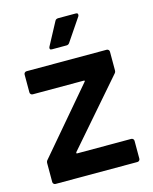

<svg xmlns="http://www.w3.org/2000/svg" viewBox="-107 -771 670 843"><g transform="rotate(-15 227.5 -350.0)"><path d="M40 0Q35 0 31.5 -3.5Q28 -7 28 -12V-97Q28 -106 33 -111L279 -400Q281 -402 281 -404Q281 -406 276 -406H45Q40 -406 36.5 -409.5Q33 -413 33 -418V-499Q33 -504 36.5 -507.5Q40 -511 45 -511H409Q414 -511 417.5 -507.5Q421 -504 421 -499V-414Q421 -406 415 -400L164 -111Q163 -109 163 -107Q163 -105 167 -105H412Q417 -105 420.5 -101.5Q424 -98 424 -93V-12Q424 -7 420.5 -3.5Q417 0 412 0ZM178 -575Q171 -575 169.5 -578Q168 -581 168 -583Q168 -585 170 -589L225 -692Q229 -700 240 -700H319Q326 -700 327.5 -697Q329 -694 329 -692Q329 -689 327 -685L258 -583Q253 -575 244 -575Z"/></g></svg>

Font: LinhAnh SemBd
Style: Regular
Weight: 600
Monospace: yes
Designer: Jeremy Tribby
Foundry: Tribby Type
Version: Version 1.408